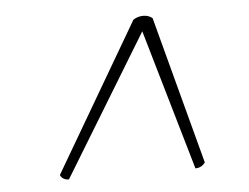

<svg xmlns="http://www.w3.org/2000/svg" viewBox="-38 -751 631 487"><g transform="rotate(-5 277.5 -507.5)"><path d="M119 -309Q103 -309 97 -322L317 -698Q328 -706 343 -706Q356 -706 366 -698L466 -322Q457 -309 441 -309L337 -667Z"/></g></svg>

Font: Petrona ExtraLight
Style: Italic
Weight: 200
Italic angle: -9°
Designer: Ringo R. Seeber
Foundry: Ringo R. Seeber
Version: Version 2.001; ttfautohint (v1.8.3)